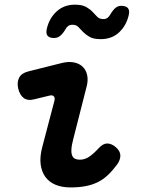

<svg xmlns="http://www.w3.org/2000/svg" viewBox="-20 -811 640 841"><path d="M128.8 -375.8Q101.1 -368.7 83.7 -381.8Q66.4 -395 59.6 -423.7Q53.5 -451.6 64.1 -471.2Q74.7 -490.9 104.3 -498.3L250.7 -535Q281 -542.4 304.6 -537.5Q328.2 -532.6 342.7 -518.2Q357.2 -503.9 361.9 -481.4Q366.6 -459 359.5 -432L301.2 -203Q293.7 -174.8 292.8 -157Q291.9 -139.1 296.3 -129.2Q300.6 -119.3 309.2 -115.4Q317.8 -111.5 329.3 -111.5Q351.7 -111.5 370.9 -124.6Q390 -137.6 411 -160.6Q430.1 -182.1 448.9 -182.5Q467.7 -182.8 486.7 -166.9Q506.7 -149.6 507.2 -130.2Q507.7 -110.7 492.3 -89.5Q472.2 -62.6 451.8 -43.5Q431.4 -24.3 407.5 -12.7Q383.5 -1.1 354.4 4.4Q325.4 10 289.1 10Q251.6 10 223.5 -1.6Q195.5 -13.2 178.8 -36Q162.2 -58.7 158 -91.6Q153.9 -124.4 165.2 -167.3L218 -368.1Q222 -381.4 216.2 -388.4Q210.5 -395.5 197.8 -392.5ZM267.3 -683.5Q254.6 -662.3 242.8 -653.4Q231 -644.5 217.1 -644.5Q196.6 -644.5 188.5 -654.2Q180.4 -664 184.8 -683.8Q194.9 -730 227.4 -760.3Q260 -790.5 307.9 -790.5Q339.6 -790.5 357.2 -780.6Q374.7 -770.6 385.6 -759Q396.4 -747.4 405.9 -737.5Q415.4 -727.5 432 -727.5Q444.1 -727.5 451.1 -733Q458 -738.4 462.4 -746.5Q475.1 -767.7 486.1 -776.6Q497 -785.5 510.9 -785.5Q531.4 -785.5 540 -775.8Q548.6 -766 544.2 -746.2Q534.1 -700 502.1 -669.7Q470 -639.5 421.4 -639.5Q389.7 -639.5 372.5 -649.4Q355.3 -659.4 343.9 -671Q332.6 -682.6 323.4 -692.5Q314.3 -702.5 297.7 -702.5Q285.6 -702.5 278.5 -697Q271.3 -691.6 267.3 -683.5Z"/></svg>

Font: Maple Mono
Style: Italic
Weight: 400
Italic angle: -10°
Monospace: yes
Designer: subframe7536
Version: Version 7.300